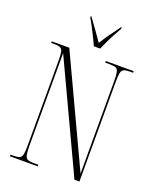

<svg xmlns="http://www.w3.org/2000/svg" viewBox="-168 -1026 904 1121"><g transform="rotate(20 284.5 -465.5)"><path d="M34 0V-10H55Q79 -10 91 -16Q103 -22 106.5 -40.5Q110 -59 110 -96V-619Q110 -656 106.5 -674Q103 -692 91.5 -698Q80 -704 56 -704H34V-714H143L456 -46V-619Q456 -656 452.5 -674Q449 -692 437.5 -698Q426 -704 402 -704H370V-714H543V-704H521Q497 -704 485 -698Q473 -692 469.5 -673.5Q466 -655 466 -618V0H435L120 -672V-96Q120 -59 124 -40.5Q128 -22 139.5 -16Q151 -10 175 -10H207V0ZM275 -771Q265 -794 251 -821.5Q237 -849 223.5 -875.5Q210 -902 198 -921V-931H201Q227 -895 250 -863.5Q273 -832 295 -799Q315 -832 337.5 -863.5Q360 -895 387 -931H390V-921Q379 -902 364.5 -875.5Q350 -849 337 -821.5Q324 -794 314 -771Z"/></g></svg>

Font: Noto Serif Display ExtraCondensed ExtraLight
Style: Regular
Weight: 200
Width: 2
Designer: Monotype Design Team
Foundry: Monotype Imaging Inc.
Version: Version 2.009